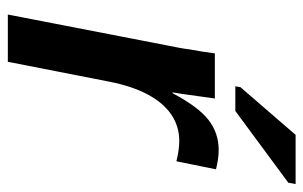

<svg xmlns="http://www.w3.org/2000/svg" viewBox="-162 -612 774 490"><g transform="rotate(90 225.0 -367.0)"><path d="M391.6 -430.2Q362.3 -437.5 339.8 -437.5Q301.8 -437.5 271.7 -416.7Q241.7 -396 220.7 -356.2Q199.7 -316.4 188.5 -259.3L137.7 0H17.1L95.7 -405.3Q98.6 -420.4 101.6 -435.5Q104.5 -450.7 106.4 -465.8Q109.4 -481.4 111.8 -497.1Q114.3 -512.7 116.2 -528.3H231.4L219.7 -444.8L215.8 -420.4H217.8Q252.4 -485.8 285.9 -512Q319.3 -538.1 362.8 -538.1Q384.8 -538.1 412.1 -531.2ZM446.3 -715.8 263.2 -580.6H200.2L202.6 -593.8L324.2 -734.4H449.7Z"/></g></svg>

Font: Arimo SemiBold
Style: Italic
Weight: 600
Italic angle: -12°
Version: Version 1.33